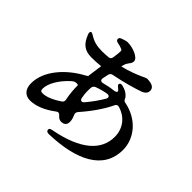

<svg xmlns="http://www.w3.org/2000/svg" viewBox="-188 -1063 1375 1375"><g transform="rotate(45 500.0 -375.5)"><path d="M556 -555C551 -547 556 -539 569 -529C576 -524 581 -519 585 -514C593 -504 580 -495 561 -493C530 -490 501 -484 471 -476C452 -471 441 -480 444 -499C447 -513 450 -527 453 -542C456 -557 464 -564 478 -567C573 -585 664 -612 711 -629C732 -638 748 -652 748 -676C748 -708 720 -722 669 -722C667 -722 661 -719 653 -716L647 -713C642 -711 637 -709 627 -704C596 -690 545 -669 478 -653C478 -655 478 -656 479 -658L483 -672C486 -687 495 -698 503 -710C509 -717 517 -727 517 -744C517 -777 445 -808 389 -808C376 -808 358 -802 341 -796C327 -791 320 -785 321 -774C321 -763 329 -757 344 -754C357 -752 369 -749 378 -745C397 -739 398 -737 398 -722C398 -708 395 -687 391 -659C389 -644 381 -636 366 -635C344 -633 321 -632 299 -632C250 -632 213 -642 174 -667C161 -675 152 -677 148 -673C143 -668 143 -659 148 -646C174 -579 209 -547 282 -547C312 -547 344 -549 375 -552C375 -550 374 -548 374 -547C374 -542 373 -537 371 -526V-525C367 -500 363 -472 360 -446C360 -444 360 -442 360 -440C359 -436 354 -432 341 -425C216 -358 106 -239 106 -111C106 -49 140 -18 188 -18C244 -18 310 -44 377 -95C390 -105 401 -103 412 -90C425 -75 438 -68 452 -68C478 -68 499 -79 499 -113C499 -132 493 -150 485 -168C479 -181 481 -192 490 -203C550 -270 607 -351 640 -421C646 -435 657 -441 671 -436C755 -411 802 -344 802 -263C802 -130 695 -27 450 19C433 22 425 29 427 40C429 52 438 57 454 57C722 49 910 -38 910 -239C910 -355 823 -462 683 -489C669 -491 664 -499 658 -513C656 -517 653 -521 650 -524C632 -544 611 -554 583 -561C569 -565 560 -563 556 -555ZM192 -143C192 -191 230 -263 300 -326C327 -351 353 -339 353 -339C353 -294 357 -248 366 -206C369 -192 366 -182 354 -174C307 -142 255 -118 217 -118C197 -118 192 -124 192 -143ZM431 -363C431 -371 431 -380 432 -389C433 -403 440 -413 452 -418C484 -430 514 -438 544 -443C565 -446 575 -432 565 -414C542 -374 509 -327 473 -285C459 -269 442 -272 438 -293C434 -313 431 -336 431 -363Z"/></g></svg>

Font: 寒蝉锦书宋Pro Soft
Style: Regular
Weight: 700
Designer: 寒蝉锦书宋{Warren} 思源宋体{Ryoko NISHIZUKA 西塚涼子 (kana & ideographs); Frank Grießhammer (Latin, Greek & Cyrillic); Wenlong ZHANG 
Foundry: Adobe & ChillType
Version: Version 2.000;Glyphs 3.1.1 (3135)